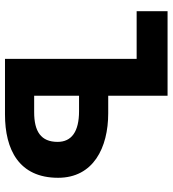

<svg xmlns="http://www.w3.org/2000/svg" viewBox="19 -711 692 770"><g transform="rotate(90 365.0 -326.0)"><path d="M216 0H439C580 0 693 -56 693 -213C693 -354 573 -414 434 -414H364V-652H25V-528H216ZM364 -117V-297H426C508 -297 549 -267 549 -211C549 -144 507 -117 430 -117Z"/></g></svg>

Font: Giro Sans Regular
Style: Bold
Weight: 700
Designer: Paul D. Hunt
Foundry: Adobe Systems Incorporated
Version: Version 1.000;PS 1.0;hotconv 1.0.88;makeotf.lib2.5.647800